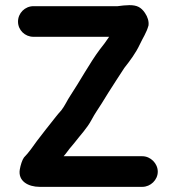

<svg xmlns="http://www.w3.org/2000/svg" viewBox="-20 -686 682 746"><path d="M437 -662H110C77 -662 50 -635 50 -602C50 -569 77 -543 110 -543H404C393 -526 380 -509 368 -494C329 -442 289 -368 253 -314C242 -298 231 -273 218 -257C203 -241 190 -223 177 -207L158 -183C146 -168 135 -153 124 -139C108 -117 92 -93 73 -74C66 -64 60 -45 57 -28C49 18 90 40 134 40H533C565 40 593 13 593 -19C593 -51 565 -79 533 -79H227C235 -87 242 -98 250 -108L270 -132C292 -161 318 -187 336 -221C350 -247 358 -257 375 -284L401 -326C414 -346 450 -403 463 -422C485 -450 507 -479 523 -513C535 -539 549 -558 557 -587C559 -603 554 -620 543 -636C528 -658 512 -666 483 -666C471 -666 449 -664 437 -662Z"/></svg>

Font: Electronic
Style: Nord
Weight: 900
Version: Version 1.011